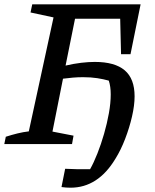

<svg xmlns="http://www.w3.org/2000/svg" viewBox="-37 -670 723 893"><path d="M-17 0 -10 -34Q18 -43 44.5 -49.5Q71 -56 97 -59L212 -589L105 -612L113 -650H617L570 -418H526L522 -583H312L268 -365Q307 -374 341 -378Q375 -382 404 -382Q497 -382 543 -343Q589 -304 589 -222Q589 -180 577 -128Q565 -76 545 -24Q525 28 500 68Q419 203 291 203Q270 203 249 200L266 115Q323 118 382 117Q399 87 416 44Q433 1 447 -47.5Q461 -96 469.5 -143.5Q478 -191 478 -231Q478 -268 469 -295Q444 -302 415 -306.5Q386 -311 349 -311Q325 -311 302 -309Q279 -307 256 -304L207 -58L305 -39L298 0Z"/></svg>

Font: Piazzolla SC Medium
Style: Italic
Weight: 500
Italic angle: -11.3°
Designer: Juan Pablo del Peral
Foundry: Huerta Tipografica
Version: Version 1.330